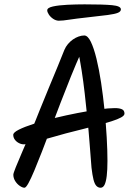

<svg xmlns="http://www.w3.org/2000/svg" viewBox="-20 -896 648 900"><path d="M375 -729.7Q391.3 -729.7 405.7 -700.3Q420 -670.9 432.3 -620.6Q444.6 -570.3 454 -508.1Q463.3 -445.9 470 -380Q476.7 -314 480.2 -252.1Q483.7 -190.1 483.7 -141.9Q483.7 -99.3 480.3 -71.3Q476.9 -43.3 470 -29.6Q463.1 -16 451.3 -16Q440.3 -16 431.9 -24.6Q423.5 -33.3 418.2 -54.3Q413 -75.2 408.9 -110Q404.5 -164.4 400 -223.8Q395.5 -283.1 389.5 -342.9Q383.5 -402.6 377 -459.1Q370.5 -515.5 362.7 -565.4Q355 -615.3 346.4 -655.3L361.8 -653.6Q336.9 -598.2 312.2 -537Q287.5 -475.8 263.7 -413.8Q239.8 -351.7 218 -293.7Q196.1 -235.7 176.6 -185.2Q157 -134.7 141 -96.7Q125.1 -58.7 113.3 -37.3Q101.5 -16 94.7 -16Q85.7 -16 73.1 -24.4Q60.5 -32.8 51.5 -46.9Q42.5 -61.1 42.5 -77.2Q42.5 -83.7 54 -112.3Q65.5 -140.8 84.1 -183.9Q102.8 -226.9 124.7 -278.3Q146.6 -329.6 166.8 -381.4Q187.3 -432.7 209.1 -484.9Q231 -537.2 249.9 -583.3Q268.9 -629.4 281.7 -662Q288 -677 298.4 -689.4Q308.8 -701.8 321.7 -710.9Q334.7 -719.9 348.5 -724.8Q362.4 -729.7 375 -729.7ZM563.5 -363.4Q563.5 -354.3 547.5 -345.5Q531.5 -336.7 503.6 -327.8Q475.8 -318.9 440.6 -309.6Q405.4 -300.2 366.2 -290.4Q327 -280.6 288.2 -270.6Q228.7 -254.4 189.7 -242.9Q150.7 -231.5 127.5 -225.4Q104.3 -219.4 92.2 -219.4Q80.1 -219.4 68.7 -225.3Q57.2 -231.1 49.6 -241.3Q42.1 -251.5 42.1 -264Q42.1 -275.1 68.7 -288.4Q95.4 -301.8 139.5 -315.9Q183.7 -330 237.2 -343Q290.7 -355.9 344.2 -366.3Q397.7 -376.7 443.7 -383Q489.8 -389.3 518.4 -389.3Q539.5 -389.3 551.5 -383.9Q563.5 -378.6 563.5 -363.4ZM391.3 -814.7Q335.2 -808.6 304.7 -803.8Q274.2 -798.9 255.5 -798.9Q242.1 -799.2 229.4 -807.6Q216.8 -816 209.1 -827.6Q201.4 -839.2 201.4 -847.6Q201.4 -859.8 228.2 -865.7Q255 -871.6 295.8 -873.6Q336.5 -875.6 376.7 -875.6Q465 -875.6 505.8 -871.7Q546.7 -867.8 546.7 -852.1Q546.7 -842 532.8 -836.1Q518.9 -830.2 485.2 -825.7Q451.5 -821.1 391.3 -814.7Z"/></svg>

Font: Kalam Variable Light
Style: Regular
Weight: 300
Designer: Lipi Raval, Jonny Pinhorn
Foundry: Indian Type Foundry
Version: Version 3.000